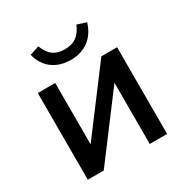

<svg xmlns="http://www.w3.org/2000/svg" viewBox="-172 -895 997 1034"><g transform="rotate(-30 326.0 -377.5)"><path d="M178.2 0 464.4 -380.4V0H572.3V-539.1H474.6L187.5 -157.7V-539.1H79.1V0ZM324.7 -604C412.1 -604 475.1 -651.9 500 -736.3L443.4 -754.4C419.9 -698.2 385.3 -669.9 325.2 -669.9C265.1 -669.9 229 -696.3 207.5 -755.4L148.9 -736.3C168 -656.7 229 -604 324.7 -604Z"/></g></svg>

Font: Winston Medium
Style: Regular
Weight: 500
Designer: Vernon Adams, Kim Jin-seong, David Berlow, Cristiano Sobral
Foundry: The Winston Project Authors
Version: Version 3.004